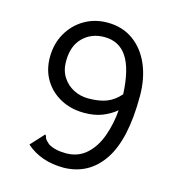

<svg xmlns="http://www.w3.org/2000/svg" viewBox="-98 -712 745 807"><g transform="rotate(15 275.0 -308.5)"><path d="M251 10Q151 10 87 -47L133 -97L140 -105L145 -100Q146 -91 150.5 -85.5Q155 -80 167 -69Q197 -51 244 -51Q297 -51 333 -83.5Q369 -116 388 -169Q407 -222 412 -283Q385 -261 352 -248Q319 -235 274 -235Q217 -235 172 -259Q127 -283 101 -325.5Q75 -368 75 -424Q75 -483 101.5 -529Q128 -575 172.5 -601Q217 -627 272 -627Q337 -627 384.5 -593Q432 -559 457.5 -499.5Q483 -440 483 -363Q483 -175 421.5 -83.5Q360 8 251 10ZM145 -425Q145 -385 163.5 -356.5Q182 -328 211.5 -313Q241 -298 275 -298Q323 -298 355 -310.5Q387 -323 413 -353Q408 -461 374 -513Q340 -565 275 -565Q219 -565 182 -528.5Q145 -492 145 -425Z"/></g></svg>

Font: Inconsolata SemiExpanded
Style: Regular
Weight: 400
Width: 6
Monospace: yes
Designer: Raph Levien, Cyreal, Brenton Simpson
Foundry: Raph Levien, Cyreal, Google
Version: Version 3.000; ttfautohint (v1.8.2.53-6de2)